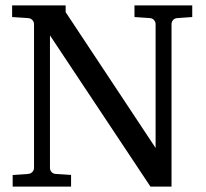

<svg xmlns="http://www.w3.org/2000/svg" viewBox="-20 -691 761 711"><path d="M636.2 -624Q625.5 -623 620.4 -616.2Q615.2 -609.4 615.2 -602.1V0H537.1L165 -560.1V-68.8Q165 -61.5 170.2 -54.7Q175.3 -47.9 186 -46.9L243.2 -43V0H26.9V-43L84 -46.9Q94.7 -47.9 100.3 -54.7Q106 -61.5 106 -68.8V-602.1Q106 -609.4 100.3 -616.2Q94.7 -623 84 -624L24.9 -627.9V-670.9H223.1V-646L556.2 -143.1V-602.1Q556.2 -609.4 550.8 -616.2Q545.4 -623 535.2 -624L478 -627.9V-670.9H691.9V-627.9Z"/></svg>

Font: BabelStone Ogham Pictish
Style: Regular
Weight: 400
Designer: Andrew West
Foundry: BabelStone
Version: Version 1.02 March 14, 2022